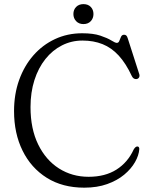

<svg xmlns="http://www.w3.org/2000/svg" viewBox="-20 -872 714 909"><path d="M639.5 -166.5Q637.5 -136.5 619.2 -104.5Q601 -72.5 568 -45Q535 -17.5 487.5 -0.5Q440 16.5 379 16.5Q276 16.5 201.5 -30.2Q127 -77 86.8 -158.8Q46.5 -240.5 46.5 -346Q46.5 -426 70.5 -493Q94.5 -560 138 -609.8Q181.5 -659.5 240.5 -687Q299.5 -714.5 369 -714.5Q422 -714.5 455.2 -703.2Q488.5 -692 507 -680.5Q525.5 -669 533 -669Q541.5 -669 545 -678.8Q548.5 -688.5 553 -698Q557.5 -707.5 567.5 -707.5Q574 -707.5 578 -703.8Q582 -700 585 -690L639.5 -520.5Q642 -511.5 638 -505Q634 -498.5 625.5 -497.5Q618.5 -497 613 -500.8Q607.5 -504.5 604 -512Q576 -572 542 -609Q508 -646 465.5 -663Q423 -680 370.5 -680Q318.5 -680 273.5 -657.2Q228.5 -634.5 195 -592.5Q161.5 -550.5 143 -492.8Q124.5 -435 124.5 -365Q124.5 -262 160.8 -188Q197 -114 259.2 -74.5Q321.5 -35 399.5 -35Q477.5 -35 531.2 -69Q585 -103 613 -164.5Q617.5 -172 622 -175.5Q626.5 -179 631.5 -178.5Q635.5 -178 637.5 -174.8Q639.5 -171.5 639.5 -166.5ZM375 -758Q353.5 -758 340.5 -771.8Q327.5 -785.5 327.5 -805.5Q327.5 -826 340.5 -839.2Q353.5 -852.5 375 -852.5Q397 -852.5 409.8 -839.2Q422.5 -826 422.5 -805.5Q422.5 -785.5 409.8 -771.8Q397 -758 375 -758Z"/></svg>

Font: Fraunces 48pt Soft Wonky Light
Style: Regular
Weight: 300
Version: Version 1.000;[b76b70a41]